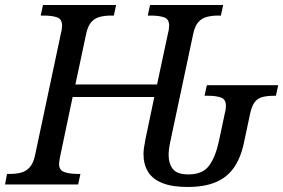

<svg xmlns="http://www.w3.org/2000/svg" viewBox="-41 -734 1127 764"><path d="M706 10Q643 10 604 -6Q565 -22 547.5 -51.5Q530 -81 530 -121Q530 -133 532 -146.5Q534 -160 538 -181L573 -348H248L198 -110Q197 -104 195.5 -95.5Q194 -87 194 -82Q194 -57 214.5 -49.5Q235 -42 266 -42H279L270 0H-21L-13 -42H0Q23 -42 42.5 -47Q62 -52 76.5 -67.5Q91 -83 98 -114L202 -604Q204 -610 205 -619Q206 -628 206 -632Q206 -658 186 -665Q166 -672 134 -672H121L130 -714H421L412 -672H399Q377 -672 357 -667Q337 -662 323 -647Q309 -632 302 -600L259 -398H584L628 -604Q630 -610 631 -619Q632 -628 632 -632Q632 -658 612 -665Q592 -672 560 -672H547L556 -714H847L838 -672H825Q803 -672 783 -667Q763 -662 749 -647Q735 -632 728 -600L637 -172Q633 -154 631.5 -140.5Q630 -127 630 -116Q630 -84 646.5 -62Q663 -40 709 -40Q766 -40 791.5 -75.5Q817 -111 830 -172L854 -285Q856 -291 857 -300Q858 -309 858 -313Q858 -339 838 -346Q818 -353 786 -353H773L782 -395H1066L1057 -353H1052Q1025 -353 1005.5 -348.5Q986 -344 974 -329.5Q962 -315 955 -285L929 -163Q916 -103 888 -64.5Q860 -26 815 -8Q770 10 706 10Z"/></svg>

Font: Noto Serif
Style: Italic
Weight: 400
Italic angle: -12°
Designer: Monotype Design Team
Foundry: Monotype Imaging Inc.
Version: Version 2.013